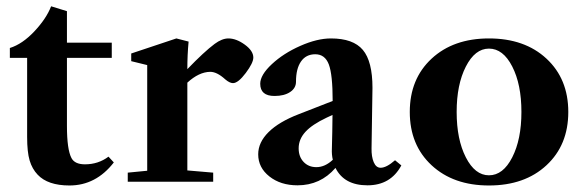

<svg xmlns="http://www.w3.org/2000/svg" viewBox="-20 -566 1810 598"><path d="M196.3 11.7Q128.9 11.7 97.2 -22Q80.1 -40 72.3 -66.2Q64.5 -92.3 64.5 -139.6V-385.7H10.7V-416.5Q49.8 -428.7 87.2 -468.5Q124.5 -508.3 139.2 -546.4L188.5 -531.2V-433.1H328.1V-385.7H188.5V-173.8Q188.5 -100.6 202.6 -73.7Q212.9 -54.2 244.6 -54.2Q286.1 -54.2 317.9 -78.1L334.5 -60.1Q278.8 11.7 196.3 11.7Z M377.9 0V-28.3L438.5 -34.2V-363.3L388.7 -375.5V-399.4L529.3 -446.3L567.4 -436.5Q563.5 -395 563.5 -350.6Q615.7 -404.8 648.4 -429.2Q671.4 -446.3 691.4 -446.3Q715.8 -446.3 742.4 -427Q769 -407.7 769 -386.7Q769 -370.1 745.4 -338.6Q721.7 -307.1 705.6 -307.1Q695.3 -307.1 681.6 -318.8Q655.8 -342.3 634.8 -342.3Q599.6 -341.8 563.5 -308.6V-35.2L644 -28.3V0Z M906.7 11.2Q854 11.2 819.1 -16.4Q784.2 -43.9 784.2 -85.4Q784.2 -122.6 816.4 -154.5Q848.6 -186.5 910.6 -210.4L1016.1 -251.5Q1016.1 -333.5 1004.2 -365.2Q992.2 -397 961.9 -397Q933.1 -397 917.5 -374.5Q901.9 -352.1 901.9 -311.5Q901.9 -291.5 883.5 -279.3Q865.2 -267.1 835 -267.1Q790.5 -267.1 790.5 -305.2Q790.5 -332.5 826.7 -366.2Q862.8 -399.9 915.3 -423.1Q967.8 -446.3 1010.7 -446.3Q1080.1 -446.3 1110.1 -410.6Q1140.1 -375 1140.1 -292.5Q1140.1 -291.5 1137.2 -104Q1136.7 -78.1 1144 -60.8Q1151.4 -43.5 1165.5 -43.5Q1183.6 -43.5 1210.4 -66.9L1230 -50.8Q1196.8 11.2 1124.5 11.2Q1051.8 11.2 1024.9 -43Q978 11.2 906.7 11.2ZM910.2 -104Q910.2 -78.1 925.5 -61.8Q940.9 -45.4 965.3 -45.4Q992.2 -45.4 1016.6 -68.4Q1012.7 -84.5 1013.7 -103.5Q1014.2 -121.1 1014.9 -156Q1015.6 -190.9 1015.6 -208L997.6 -199.7Q952.1 -178.2 931.2 -155.3Q910.2 -132.3 910.2 -104Z M1502.9 11.7Q1392.1 11.7 1324.2 -51.3Q1256.3 -114.3 1256.3 -217.3Q1256.3 -320.3 1324.2 -383.3Q1392.1 -446.3 1502.9 -446.3Q1614.3 -446.3 1682.1 -383.3Q1750 -320.3 1750 -217.3Q1750 -114.3 1682.1 -51.3Q1614.3 11.7 1502.9 11.7ZM1502.9 -20Q1546.9 -20 1575.4 -75.9Q1604 -131.8 1604 -217.3Q1604 -303.2 1575.4 -358.9Q1546.9 -414.6 1502.9 -414.6Q1459.5 -414.6 1430.9 -358.6Q1402.3 -302.7 1402.3 -217.3Q1402.3 -131.8 1430.9 -75.9Q1459.5 -20 1502.9 -20Z"/></svg>

Font: Elstob
Style: Bold
Weight: 700
Designer: Peter S. Baker
Version: Version 1.015